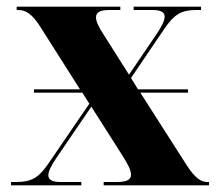

<svg xmlns="http://www.w3.org/2000/svg" viewBox="-20 -556 655 576"><path d="M13 0H224V-10H162C138 -10 125 -16 125 -30C125 -42 133 -58 149 -82L254 -236L345 -93C363 -65 373 -46 373 -32C373 -16 359 -10 329 -10H291V0H607V-10H602C583 -10 565 -22 541 -59L401 -278H544V-288H394L373 -322L474 -471C503 -513 524 -526 569 -526H583V-536H381V-526H437C461 -526 474 -520 474 -506C474 -495 466 -478 450 -454L367 -332L291 -452C276 -475 268 -492 268 -504C268 -519 280 -526 308 -526H341V-536H30V-526H35C58 -526 77 -513 100 -477L220 -288H82V-278H227L248 -245L125 -65C96 -23 75 -10 29 -10H13Z"/></svg>

Font: Noto Serif Display Condensed Black
Style: Regular
Weight: 900
Width: 3
Designer: Monotype Design Team
Foundry: Monotype Imaging Inc.
Version: Version 2.009